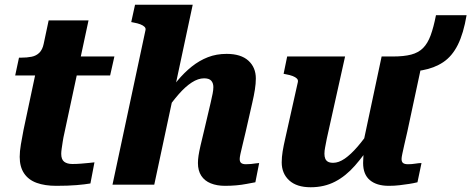

<svg xmlns="http://www.w3.org/2000/svg" viewBox="-20 -778 1986 809"><path d="M217 5Q169 5 134.5 -7.5Q100 -20 81.5 -47.5Q63 -75 63 -117Q63 -140 68 -169.5Q73 -199 79 -230L141 -522L216 -540H462L444 -460H44L60 -535H68Q94 -535 113.5 -539Q133 -543 146 -556Q159 -569 164 -593L185 -692H353L251 -216Q247 -199 244.5 -182.5Q242 -166 240 -152.5Q238 -139 238 -130Q238 -106 250.5 -96.5Q263 -87 285 -87Q303 -87 321.5 -88.5Q340 -90 355 -91.5Q370 -93 378 -94L361 -5Q338 -1 302.5 2Q267 5 217 5Z M454 0H630L792 -758H549L533 -685L543 -683Q560 -680 571.5 -675.5Q583 -671 589 -665Q595 -659 593 -651ZM1015 -222 1043 -345Q1050 -375 1054 -400.5Q1058 -426 1058 -447Q1058 -494 1026.5 -522.5Q995 -551 935 -551Q892 -551 856 -537Q820 -523 788 -497.5Q756 -472 727 -437Q698 -402 669 -358L674 -304Q705 -349 733 -381Q761 -413 788 -430.5Q815 -448 840 -448Q861 -448 870 -438Q879 -428 879 -411Q879 -399 876 -384Q873 -369 868 -347L841 -232Q831 -191 825 -165Q819 -139 816.5 -122Q814 -105 814 -91Q814 -59 828 -37.5Q842 -16 868 -5.5Q894 5 928 5Q952 5 975 3Q998 1 1018.5 -3Q1039 -7 1056 -10L1072 -91Q1066 -91 1057 -89.5Q1048 -88 1037.5 -87Q1027 -86 1016 -86Q1003 -86 996.5 -91Q990 -96 990 -108Q990 -115 993 -129Q996 -143 1001.5 -165.5Q1007 -188 1015 -222Z M1289 11Q1230 11 1198.5 -18Q1167 -47 1167 -94Q1167 -116 1171 -140.5Q1175 -165 1182 -195L1235 -432Q1237 -441 1231 -447Q1225 -453 1213.5 -457.5Q1202 -462 1185 -465L1175 -467L1190 -540H1434L1357 -194Q1353 -172 1350 -157.5Q1347 -143 1347 -130Q1347 -118 1350.5 -109.5Q1354 -101 1362 -96.5Q1370 -92 1384 -92Q1407 -92 1432.5 -109.5Q1458 -127 1486.5 -160Q1515 -193 1545 -238L1551 -181Q1514 -124 1475.5 -80Q1437 -36 1391.5 -12.5Q1346 11 1289 11ZM1618 5Q1567 5 1538.5 -19Q1510 -43 1510 -91Q1510 -96 1510.5 -105Q1511 -114 1511.5 -125Q1512 -136 1513 -149L1503 -140L1588 -540H1636Q1682 -540 1712.5 -548Q1743 -556 1762.5 -575.5Q1782 -595 1794.5 -629Q1807 -663 1817 -714H1946Q1933 -637 1909 -589Q1885 -541 1847.5 -516Q1810 -491 1759.5 -482Q1709 -473 1643 -473L1760 -521L1696 -222Q1688 -188 1683 -165.5Q1678 -143 1675 -129Q1672 -115 1672 -108Q1672 -96 1678.5 -91Q1685 -86 1699 -86Q1715 -86 1730 -88.5Q1745 -91 1756 -91L1739 -10Q1723 -6 1703.5 -3Q1684 0 1663 2.5Q1642 5 1618 5Z"/></svg>

Font: Roboto Serif 20pt
Style: Bold Italic
Weight: 700
Italic angle: -10°
Version: Version 1.007